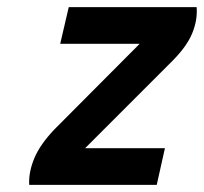

<svg xmlns="http://www.w3.org/2000/svg" viewBox="-20 -519 572 539"><path d="M173 -499H532Q535 -464 520 -426.5Q505 -389 463 -347L219 -103H443L420 0H62Q60 -35 76 -74Q92 -113 133 -156L372 -396H149Z"/></svg>

Font: Panefresco 800wt
Style: Italic
Weight: 800
Foundry: Campivisivi & Chank Co
Version: Version 1.001